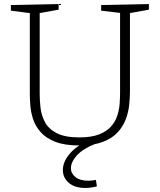

<svg xmlns="http://www.w3.org/2000/svg" viewBox="-20 -715 792 953"><path d="M482 -690 719 -695V-667L625 -650V-259Q625 -228 621 -192Q617 -156 603.5 -121Q590 -86 563 -57Q536 -28 490 -10.5Q444 7 374 7Q300 7 253.5 -11.5Q207 -30 181 -60Q155 -90 144 -124.5Q133 -159 130.5 -192Q128 -225 128 -249V-650L34 -662V-690L271 -695V-667L177 -650V-249Q177 -218 181 -181Q185 -144 202.5 -110Q220 -76 260.5 -54.5Q301 -33 374 -33Q434 -33 472 -48Q510 -63 531.5 -87.5Q553 -112 562.5 -142Q572 -172 574 -202.5Q576 -233 576 -259V-651L482 -662ZM404 218Q351 218 321.5 192.5Q292 167 292 129Q292 86 330 43.5Q368 1 443 -25L451 0Q392 23 362 56Q332 89 332 120Q332 146 354.5 164Q377 182 418 182Q436 182 456 178L461 210Q430 218 404 218Z"/></svg>

Font: Bitter Light
Style: Regular
Weight: 300
Designer: Sol Matas, and Bitter project Authors
Foundry: Sol Matas
Version: Version 2.001